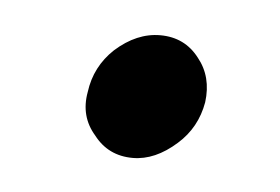

<svg xmlns="http://www.w3.org/2000/svg" viewBox="-26 -127 249 171"><g transform="rotate(5 98.5 -41.5)"><path d="M157 -41Q160 -64 147 -80Q134 -97 112 -97Q91 -97 72 -80Q55 -64 52 -41Q48 -19 62 -3Q75 14 97 14Q117 14 136 -3Q153 -18 157 -41Z"/></g></svg>

Font: Unageo
Style: Regular-Italic
Weight: 400
Designer: Richard Sepsi
Foundry: Richard Sepsi
Version: Version 2.000